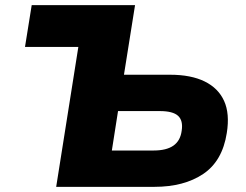

<svg xmlns="http://www.w3.org/2000/svg" viewBox="-20 -725 955 745"><path d="M198 0 284 -543H77L103 -705H504L461 -435H640Q721 -435 774 -409Q827 -383 849.5 -333.5Q872 -284 860 -209Q843 -100 768.5 -50Q694 0 579 0ZM414 -141H576Q626 -141 653 -160Q680 -179 685 -218Q691 -257 671 -275.5Q651 -294 600 -294H438Z"/></svg>

Font: Nunito Sans 6pt Black
Style: Italic
Weight: 900
Italic angle: -9°
Version: Version 3.101;gftools[0.9.27]